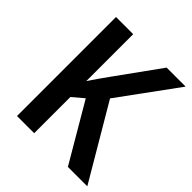

<svg xmlns="http://www.w3.org/2000/svg" viewBox="-194 -846 979 979"><g transform="rotate(45 295.0 -357.0)"><path d="M590 0H450L267 -312L207 -261V0H83V-714H207V-376Q222 -399 240 -424.5Q258 -450 278 -478L448 -714H585L355 -399Z"/></g></svg>

Font: Noto Sans Arabic UI SmCn SmBd
Style: Regular
Weight: 600
Width: 4
Designer: Monotype Design Team, Nadine Chahine and Nizar Qandah
Foundry: Monotype Imaging Inc.
Version: Version 2.010; ttfautohint (v1.8.4.7-5d5b)